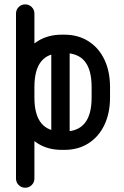

<svg xmlns="http://www.w3.org/2000/svg" viewBox="-20 -679 566 876"><path d="M482 -281.8V-233.8Q482 -162.5 456.2 -108.8Q430.5 -55 383.6 -25.1Q336.8 4.8 273.5 4.8H261.8Q198.2 4.8 151.4 -25.1Q104.5 -55 78.8 -108.8Q53 -162.5 53 -233.8V-281.8Q53 -353.8 78.8 -407.4Q104.5 -461 151.5 -490.9Q198.5 -520.8 261.8 -520.8H273.5Q336.5 -520.8 383.5 -490.9Q430.5 -461 456.2 -407.4Q482 -353.8 482 -281.8ZM398 -281.8Q398 -360.5 367 -398.8Q336 -437 273.5 -437H261.8Q199 -437 168 -398.8Q137 -360.5 137 -281.8V-233.8Q137 -156 168 -117.5Q199 -79 261.8 -79H273.5Q336 -79 367 -117.5Q398 -156 398 -233.8ZM137 135.5Q137 153 124.8 165.2Q112.5 177.5 95 177.5Q77.5 177.5 65.2 165.2Q53 153 53 135.5V-617.2Q53 -634.5 65.2 -646.8Q77.5 -659 95 -659Q112.5 -659 124.8 -646.8Q137 -634.5 137 -617.2ZM297.8 -45.5Q297.8 -28.8 285.5 -16.5Q273.2 -4.2 256 -4.2Q238.5 -4.2 226.2 -16.5Q214 -28.8 214 -45.5V-469.8Q214 -487.2 226.2 -499.5Q238.5 -511.8 256 -511.8Q273.2 -511.8 285.5 -499.5Q297.8 -487.2 297.8 -469.8Z"/></svg>

Font: Libertine-Super Thin
Style: Regular
Weight: 100
Designer: Bastien Sozeau
Foundry: NBR — Bastien Sozeau
Version: Version 2.003;gftools[0.9.33]